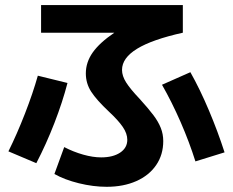

<svg xmlns="http://www.w3.org/2000/svg" viewBox="-20 -716 904 746"><path d="M191.4 -40 229.5 -144.5Q265.1 -126 303.2 -115.2Q341.3 -104.5 373 -104.5Q418.9 -104.5 446.8 -123Q474.6 -141.6 474.6 -172.9Q474.6 -197.3 457 -222.9Q439.5 -248.5 403.3 -282.2Q355 -327.6 334.2 -359.9Q313.5 -392.1 313.5 -430.7Q313.5 -474.1 340.3 -512.2Q367.2 -550.3 424.3 -588.9H139.6V-696.3H690.4V-588.9Q571.3 -562.5 512.7 -526.6Q454.1 -490.7 454.1 -444.3Q454.1 -420.9 470.2 -395.5Q486.3 -370.1 522.5 -332Q556.6 -294.4 575.9 -268.8Q595.2 -243.2 604.7 -219Q614.3 -194.8 614.3 -168Q614.3 -114.7 586.7 -74.5Q559.1 -34.2 509.3 -12.2Q459.5 9.8 394.5 9.8Q342.3 9.8 286.6 -3.9Q231 -17.6 191.4 -40ZM127 -421.9 242.2 -393.6Q223.1 -319.8 191.4 -238Q159.7 -156.2 121.1 -82L12.7 -127.9Q45.9 -194.8 76.9 -274.4Q107.9 -354 127 -421.9ZM609.4 -386.7 719.7 -435.5Q757.3 -368.7 791.7 -287.1Q826.2 -205.6 852.5 -124L739.3 -88.9Q715.8 -163.6 681.9 -241.5Q647.9 -319.3 609.4 -386.7Z"/></svg>

Font: Pretendard GOV
Style: Bold
Weight: 700
Designer: Base glyphs from Inter by Rasmus Andersson; Hangeul glyphs from Noto Sans CJK(Source Han Sans) by Jang Soo-young and Kan
Foundry: Kil Hyung-jin
Version: Version 1.309